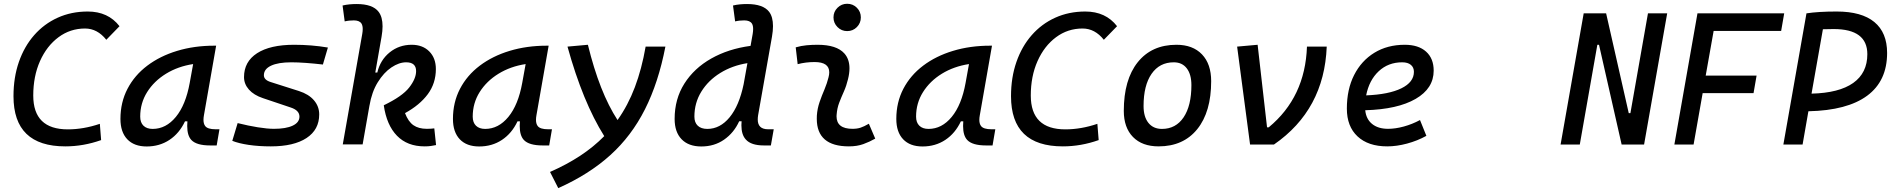

<svg xmlns="http://www.w3.org/2000/svg" viewBox="-20 -764 10001 1015"><path d="M325.2 9.8Q51.3 9.8 51.3 -255.4Q51.3 -354.5 79.8 -436.5Q108.4 -518.6 160.6 -578.1Q212.9 -637.7 284.9 -670.4Q356.9 -703.1 443.8 -703.1Q551.8 -703.1 611.8 -625.5L542 -553.7Q494.6 -613.3 429.7 -613.3Q351.1 -613.3 289.1 -567.1Q227.1 -521 191.4 -440.9Q155.8 -360.8 155.8 -258.8Q155.8 -80.1 338.4 -80.1Q421.4 -80.1 507.8 -109.4L514.6 -23.4Q420.9 9.8 325.2 9.8Z M755.4 10.3Q689 10.3 652.8 -27.8Q616.7 -65.9 616.7 -135.3Q616.7 -223.1 654.1 -294.7Q691.4 -366.2 758.8 -417Q826.2 -467.8 916.5 -495.1Q1006.8 -522.5 1112.8 -522.5H1122.6L1058.1 -154.8Q1055.7 -141.6 1055.7 -130.4Q1055.7 -109.9 1064.5 -98.1Q1077.1 -80.6 1120.1 -80.6H1140.1L1125.5 4.9H1090.8Q1019 4.9 991.7 -23.9Q969.7 -47.4 969.7 -97.7Q969.7 -109.4 970.7 -122.6H958Q928.2 -59.1 875.7 -24.4Q823.2 10.3 755.4 10.3ZM787.1 -82.5Q857.4 -82.5 909.7 -146Q961.9 -209.5 982.9 -325.7L1001 -425.3Q920.9 -413.1 857.7 -374.3Q794.4 -335.4 757.8 -277.1Q721.2 -218.8 721.2 -147.5Q721.2 -116.2 738.5 -99.4Q755.9 -82.5 787.1 -82.5Z M1411.6 9.8Q1348.1 9.8 1294.9 2Q1241.7 -5.9 1208 -19.5L1236.3 -113.3Q1293 -99.1 1343 -91.1Q1393.1 -83 1428.2 -83Q1492.2 -83 1527.6 -99.9Q1563 -116.7 1563 -147.5Q1563 -180.7 1516.6 -195.8L1370.1 -245.1Q1321.8 -261.2 1295.9 -290.5Q1270 -319.8 1270 -356.4Q1270 -438 1339.1 -482.7Q1408.2 -527.3 1534.7 -527.3Q1627 -527.3 1713.4 -512.7L1687 -422.9Q1641.1 -428.2 1597.4 -431.4Q1553.7 -434.6 1520 -434.6Q1450.7 -434.6 1412.8 -416.7Q1375 -398.9 1375 -366.2Q1375 -341.3 1411.6 -330.1L1560.5 -282.7Q1612.3 -266.1 1639.9 -233.6Q1667.5 -201.2 1667.5 -159.2Q1667.5 -78.6 1600.6 -34.4Q1533.7 9.8 1411.6 9.8Z M2224.6 9.8Q2133.3 9.8 2078.6 -46.4Q2023.9 -102.5 2008.8 -207.5Q2106.4 -254.4 2143.1 -301.3Q2179.7 -348.1 2179.7 -388.2Q2179.7 -434.6 2127 -434.6Q2089.4 -434.6 2049.1 -407.5Q2008.8 -380.4 1977.1 -329.1Q1945.3 -277.8 1933.1 -205.1L1933.6 -208.5L1897 -0.5H1792L1895 -584.5Q1897.5 -598.6 1897.5 -610.4Q1897.5 -628.4 1891.1 -639.2Q1880.4 -656.2 1850.6 -656.2Q1838.4 -656.2 1826.4 -655Q1814.5 -653.8 1802.2 -650.9L1791 -734.9Q1809.6 -739.3 1828.1 -741Q1846.7 -742.7 1865.2 -742.7Q1950.2 -742.7 1981.4 -701.7Q2002.4 -674.3 2002.4 -625Q2002.4 -600.1 1997.1 -569.8L1963.9 -380.4H1974.6Q1990.2 -446.8 2040 -487.1Q2089.8 -527.3 2156.2 -527.3Q2214.4 -527.3 2249.3 -492.2Q2284.2 -457 2284.2 -398.9Q2284.2 -323.7 2241.5 -266.1Q2198.7 -208.5 2121.1 -166Q2138.2 -121.1 2165.5 -102.1Q2192.9 -83 2236.3 -83Q2250.5 -83 2258.5 -83.7Q2266.6 -84.5 2275.9 -85.4L2285.2 2.9Q2271.5 5.9 2257.3 7.8Q2243.2 9.8 2224.6 9.8Z M2513.2 10.3Q2446.8 10.3 2410.6 -27.8Q2374.5 -65.9 2374.5 -135.3Q2374.5 -223.1 2411.9 -294.7Q2449.2 -366.2 2516.6 -417Q2584 -467.8 2674.3 -495.1Q2764.6 -522.5 2870.6 -522.5H2880.4L2815.9 -154.8Q2813.5 -141.6 2813.5 -130.4Q2813.5 -109.9 2822.3 -98.1Q2835 -80.6 2877.9 -80.6H2897.9L2883.3 4.9H2848.6Q2776.9 4.9 2749.5 -23.9Q2727.5 -47.4 2727.5 -97.7Q2727.5 -109.4 2728.5 -122.6H2715.8Q2686 -59.1 2633.5 -24.4Q2581.1 10.3 2513.2 10.3ZM2544.9 -82.5Q2615.2 -82.5 2667.5 -146Q2719.7 -209.5 2740.7 -325.7L2758.8 -425.3Q2678.7 -413.1 2615.5 -374.3Q2552.2 -335.4 2515.6 -277.1Q2479 -218.8 2479 -147.5Q2479 -116.2 2496.3 -99.4Q2513.7 -82.5 2544.9 -82.5Z M2931.2 230.5 2887.7 145Q2975.6 106.4 3046.9 59.6Q3118.2 12.7 3174.3 -44.4Q3061 -224.6 2980 -517.6L3087.9 -527.3Q3149.4 -275.4 3244.6 -129.4Q3299.8 -207 3336.2 -303.2Q3372.6 -399.4 3393.1 -517.6H3497.6Q3460.9 -327.6 3389.6 -186.3Q3318.4 -44.9 3205.8 56.6Q3093.3 158.2 2931.2 230.5Z M3687.5 10.3Q3620.1 10.3 3583.3 -27.8Q3546.4 -65.9 3546.4 -135.3Q3546.4 -240.7 3597.9 -322Q3649.4 -403.3 3740 -454.6Q3830.6 -505.9 3947.8 -521.5L3959 -584.5Q3961.4 -599.1 3961.4 -610.8Q3961.4 -628.9 3955.1 -639.2Q3944.3 -656.2 3914.6 -656.2Q3902.3 -656.2 3890.4 -655Q3878.4 -653.8 3866.2 -650.9L3855 -734.9Q3873.5 -739.3 3892.1 -741Q3910.6 -742.7 3929.2 -742.7Q4014.2 -742.7 4045.9 -701.7Q4066.4 -674.8 4066.4 -626Q4066.4 -600.6 4061 -569.8L3987.8 -155.3Q3985.8 -143.1 3985.8 -132.3Q3985.8 -80.6 4040.5 -80.6H4070.3L4055.2 4.9H4018.1Q3950.7 4.9 3922.9 -26.4Q3899.4 -51.8 3899.4 -101.6Q3899.4 -111.8 3900.4 -123H3887.7Q3859.9 -62 3808.1 -25.9Q3756.3 10.3 3687.5 10.3ZM3911.1 -318.4 3931.2 -430.2Q3851.1 -417.5 3787.6 -378.2Q3724.1 -338.9 3687.5 -279.5Q3650.9 -220.2 3650.9 -147.5Q3650.9 -116.2 3668.7 -99.4Q3686.5 -82.5 3719.2 -82.5Q3786.6 -82.5 3837.2 -144Q3887.7 -205.6 3911.1 -318.4Z M4573.2 -109.9 4606.9 -31.2Q4577.1 -14.2 4543.9 -2.2Q4510.7 9.8 4467.8 9.8Q4297.9 9.8 4297.9 -136.2Q4297.9 -144.5 4298.3 -153.3Q4300.8 -189.9 4312.7 -224.6Q4324.7 -259.3 4338.9 -292Q4352.5 -324.7 4359.9 -355Q4363.8 -369.6 4363.8 -381.8Q4363.8 -436 4286.1 -436Q4239.7 -436 4196.8 -424.8L4186.5 -513.7Q4215.3 -522 4244.1 -524.7Q4272.9 -527.3 4301.8 -527.3Q4402.8 -527.3 4443.8 -481.4Q4470.7 -451.2 4470.7 -402.8Q4470.7 -376.5 4462.9 -345.2Q4454.6 -310.5 4441.4 -280.8Q4427.7 -250.5 4416.5 -221.2Q4405.3 -191.9 4402.8 -157.7Q4402.3 -153.3 4402.3 -149.4Q4402.3 -83 4486.8 -83Q4511.2 -83 4529.5 -89.1Q4547.9 -95.2 4573.2 -109.9ZM4458.5 -599.6Q4428.7 -599.6 4407.5 -620.8Q4386.2 -642.1 4386.2 -671.9Q4386.2 -702.1 4407.5 -723.1Q4428.7 -744.1 4458.5 -744.1Q4488.8 -744.1 4509.8 -723.1Q4530.8 -702.1 4530.8 -671.9Q4530.8 -642.1 4509.8 -620.8Q4488.8 -599.6 4458.5 -599.6Z M4856.9 10.3Q4790.5 10.3 4754.4 -27.8Q4718.3 -65.9 4718.3 -135.3Q4718.3 -223.1 4755.6 -294.7Q4793 -366.2 4860.4 -417Q4927.7 -467.8 5018.1 -495.1Q5108.4 -522.5 5214.4 -522.5H5224.1L5159.7 -154.8Q5157.2 -141.6 5157.2 -130.4Q5157.2 -109.9 5166 -98.1Q5178.7 -80.6 5221.7 -80.6H5241.7L5227.1 4.9H5192.4Q5120.6 4.9 5093.3 -23.9Q5071.3 -47.4 5071.3 -97.7Q5071.3 -109.4 5072.3 -122.6H5059.6Q5029.8 -59.1 4977.3 -24.4Q4924.8 10.3 4856.9 10.3ZM4888.7 -82.5Q4959 -82.5 5011.2 -146Q5063.5 -209.5 5084.5 -325.7L5102.5 -425.3Q5022.5 -413.1 4959.2 -374.3Q4896 -335.4 4859.4 -277.1Q4822.8 -218.8 4822.8 -147.5Q4822.8 -116.2 4840.1 -99.4Q4857.4 -82.5 4888.7 -82.5Z M5598.6 9.8Q5324.7 9.8 5324.7 -255.4Q5324.7 -354.5 5353.3 -436.5Q5381.8 -518.6 5434.1 -578.1Q5486.3 -637.7 5558.3 -670.4Q5630.4 -703.1 5717.3 -703.1Q5825.2 -703.1 5885.3 -625.5L5815.4 -553.7Q5768.1 -613.3 5703.1 -613.3Q5624.5 -613.3 5562.5 -567.1Q5500.5 -521 5464.8 -440.9Q5429.2 -360.8 5429.2 -258.8Q5429.2 -80.1 5611.8 -80.1Q5694.8 -80.1 5781.2 -109.4L5788.1 -23.4Q5694.3 9.8 5598.6 9.8Z M6104.5 9.8Q6018.1 9.8 5969.5 -39.8Q5920.9 -89.4 5920.9 -177.7Q5920.9 -342.8 5994.6 -435.1Q6068.4 -527.3 6199.2 -527.3Q6285.6 -527.3 6334.2 -476.6Q6382.8 -425.8 6382.8 -335Q6382.8 -172.4 6309.3 -81.3Q6235.8 9.8 6104.5 9.8ZM6122.6 -82.5Q6195.8 -82.5 6237.1 -143.8Q6278.3 -205.1 6278.3 -314Q6278.3 -370.6 6253.9 -402.6Q6229.5 -434.6 6185.1 -434.6Q6109.9 -434.6 6067.6 -373.5Q6025.4 -312.5 6025.4 -203.6Q6025.4 -146.5 6051 -114.5Q6076.7 -82.5 6122.6 -82.5Z M6588.4 0 6520 -517.6 6628.4 -527.3 6678.2 -90.8H6687Q6879.9 -250 6889.2 -517.6H6993.7Q6980.5 -183.6 6714.8 0Z M7317.9 -83Q7356.9 -83 7401.4 -95.2Q7445.8 -107.4 7486.8 -129.4L7520.5 -45.9Q7472.7 -19.5 7418 -4.9Q7363.3 9.8 7313.5 9.8Q7212.9 9.8 7156.5 -43Q7100.1 -95.7 7100.1 -189.9Q7100.1 -291.5 7138.4 -367.2Q7176.8 -442.9 7245.6 -485.1Q7314.5 -527.3 7406.2 -527.3Q7478.5 -527.3 7518.8 -491.2Q7559.1 -455.1 7559.1 -390.6Q7559.1 -296.4 7463.6 -241.2Q7368.2 -186 7197.3 -181.2Q7201.7 -134.8 7233.4 -108.9Q7265.1 -83 7317.9 -83ZM7202.1 -259.8Q7321.8 -264.6 7388.2 -297.1Q7454.6 -329.6 7454.6 -384.3Q7454.6 -407.7 7438.5 -421.1Q7422.4 -434.6 7392.6 -434.6Q7318.8 -434.6 7268.3 -387.2Q7217.8 -339.8 7202.1 -259.8Z M7617.2 0Z M8552.7 0 8433.1 -527.3H8424.3L8331.5 0H8230L8352.1 -693.4H8470.7L8590.3 -166H8599.1L8691.9 -693.4H8793.5L8671.4 0Z M8831.5 0 8953.6 -693.4H9412.1L9396 -600.6H9039.1L8997.1 -364.3H9266.1L9250 -271.5H8981L8933.1 0Z M9407.7 0 9529.8 -693.4Q9592.3 -703.1 9689.9 -703.1Q9821.3 -703.1 9888.7 -647.5Q9956.1 -591.8 9956.1 -483.9Q9956.1 -335.9 9850.8 -258.1Q9745.6 -180.2 9540 -175.8L9509.3 0ZM9556.6 -269Q9702.1 -272.5 9776.9 -325.4Q9851.6 -378.4 9851.6 -477.5Q9851.6 -610.4 9673.8 -610.4Q9644 -610.4 9616.7 -609.4Z"/></svg>

Font: CaskaydiaCove NFP
Style: Italic
Weight: 400
Italic angle: -10°
Designer: Aaron Bell
Foundry: Saja Typeworks
Version: Version 2111.001; VTT 6.35;Nerd Fonts 3.1.1